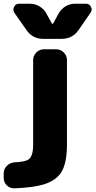

<svg xmlns="http://www.w3.org/2000/svg" viewBox="-47 -810 510 1025"><path d="M30.3 195.3Q29.3 195.3 28.3 195.3Q5.9 195.3 -10.7 179.7Q-27.3 163.1 -27.3 138.7V116.2Q-27.3 92.8 -10.7 75.7Q5.9 58.6 30.3 56.6Q88.9 53.7 105.5 41Q129.9 24.4 129.9 -37.1V-489.3Q129.9 -512.7 147 -529.8Q164.1 -546.9 187.5 -546.9H252.9Q276.4 -546.9 293.5 -529.8Q310.5 -512.7 310.5 -489.3V-37.1Q310.5 55.7 283.2 104.5Q255.9 153.3 185.5 174.8Q129.9 191.4 30.3 195.3ZM229.5 -685.5Q231.4 -682.6 233.4 -682.6Q235.4 -682.6 237.3 -685.5L266.6 -739.3Q280.3 -762.7 303.2 -776.4Q326.2 -790 352.5 -790H412.1Q430.7 -790 438.5 -773.4Q442.4 -766.6 442.4 -759.8Q442.4 -751 436.5 -742.2L373 -650.4Q339.8 -602.5 282.2 -602.5H183.6Q126 -602.5 93.8 -650.4L29.3 -742.2Q24.4 -751 24.4 -759.8Q24.4 -766.6 28.3 -773.4Q36.1 -790 54.7 -790H113.3Q139.6 -790 163.1 -776.4Q186.5 -762.7 199.2 -740.2Z"/></svg>

Font: Gen Jyuu Gothic Heavy
Style: Bold
Weight: 900
Designer: [Source Han Sans]
Ryoko NISHIZUKA  (kana & ideographs); Paul D. Hunt (Latin, Greek & Cyrillic); Wenlong ZHANG  (bopomofo
Version: Version 1.002.20150607